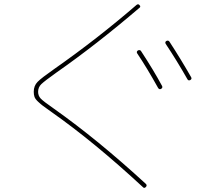

<svg xmlns="http://www.w3.org/2000/svg" viewBox="-20 -814 1040 908"><path d="M631.8 -575.2Q634.8 -577.1 639.2 -577.1Q643.6 -577.1 646.5 -573.2Q706.1 -482.4 746.1 -408.2Q751 -399.4 742.2 -394Q733.4 -388.7 727.5 -398.4Q674.8 -493.2 628.9 -561.5Q624 -569.3 631.8 -575.2ZM866.2 -439.5Q816.4 -527.3 763.7 -606.4Q758.8 -615.2 766.6 -620.1Q775.4 -625 781.2 -617.2Q835.9 -533.2 883.8 -449.2Q888.7 -440.4 879.9 -435.5Q871.1 -430.7 866.2 -439.5ZM223.6 -284.2Q192.4 -306.6 183.1 -313.5Q173.8 -320.3 160.2 -333Q146.5 -345.7 143.1 -356Q139.6 -366.2 139.6 -379.9Q139.6 -408.2 157.7 -426.8Q175.8 -445.3 237.3 -488.3Q439.5 -629.9 626 -791Q633.8 -796.9 639.6 -790Q647.5 -782.2 638.7 -776.4Q436.5 -603.5 248 -471.7Q190.4 -430.7 175.3 -416Q160.2 -401.4 160.2 -379.9Q160.2 -361.3 172.4 -348.1Q184.6 -335 235.4 -299.8Q442.4 -153.3 669.9 55.7Q676.8 62.5 669.9 70.3Q662.1 78.1 656.2 71.3Q422.9 -144.5 223.6 -284.2Z"/></svg>

Font: Rounded-X Mgen+ 1mn thin
Style: Regular
Weight: 100
Designer: [Source Han Sans]
Ryoko NISHIZUKA  (kana & ideographs); Paul D. Hunt (Latin, Greek & Cyrillic); Wenlong ZHANG  (bopomofo
Version: Version 1.059.20150602